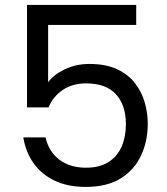

<svg xmlns="http://www.w3.org/2000/svg" viewBox="-20 -744 668 766"><path d="M87.8 -724.4H523.4V-644.5H172V-415.9Q194.2 -446.5 238.8 -467.7Q283.3 -488.9 336.7 -488.9Q402.5 -488.9 447.2 -467.8Q492 -446.7 519 -411.6Q546 -376.6 557.7 -334.4Q569.5 -292.1 569.5 -250.4Q569.5 -180.8 542.7 -123.4Q515.9 -66 461.5 -32.2Q407.1 1.7 322.1 1.7Q250.1 1.7 197.7 -23.4Q145.3 -48.6 113.8 -93.1Q82.3 -137.6 73 -195.8H161.8Q174.2 -139.3 216.7 -107.1Q259.3 -74.9 322.6 -74.9Q377.8 -74.9 413 -97.6Q448.3 -120.3 465.3 -159.5Q482.3 -198.7 482.3 -248.1Q482.3 -325 442.4 -368.1Q402.4 -411.3 323.9 -411.3Q269 -411.3 230.3 -385.2Q191.7 -359.1 173.8 -315.6H87.8Z"/></svg>

Font: Poppins Variable
Style: Regular
Weight: 100
Designer: Jonny Pinhorn
Foundry: Indian Type Foundry
Version: Version 6.000